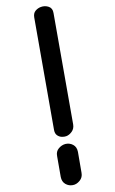

<svg xmlns="http://www.w3.org/2000/svg" viewBox="-255 -976 820 1370"><g transform="rotate(-20 155.0 -291.0)"><path d="M115.5 0Q99.5 0 82.5 -7.5Q65.5 -15 55.2 -30.8Q45 -46.5 49 -71L191 -874.5Q196.5 -904.5 217 -916.5Q237.5 -928.5 261 -928.5Q291.5 -928.5 314.8 -909.8Q338 -891 331 -856.5L191 -62.5Q185.5 -32 162.2 -16Q139 0 115.5 0ZM40.5 344Q12 339.5 -7 317Q-26 294.5 -20.5 259.5L6 111Q11 78 37.2 62.8Q63.5 47.5 91 50Q121.5 53.5 141.5 75.8Q161.5 98 156 133.5L129 282.5Q123.5 316 95.2 332.5Q67 349 40.5 344Z"/></g></svg>

Font: Edu VIC WA NT Hand
Style: Regular
Weight: 400
Designer: Tina and Corey Anderson, Eben Sorkin, Mirko Velimirovic
Foundry: Google for Education
Version: Version 1.000